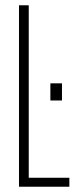

<svg xmlns="http://www.w3.org/2000/svg" viewBox="-20 -708 283 728"><path d="M52 0V-688H89V-34H243V0ZM171 -327V-392H215V-327Z"/></svg>

Font: Saira Ultra Condensed Thin
Style: Regular
Weight: 100
Width: 1
Designer: Hector Gatti with collaboration of the Omnibus-Type team
Foundry: Omnibus-Type
Version: Version 1.001; ttfautohint (v1.8)